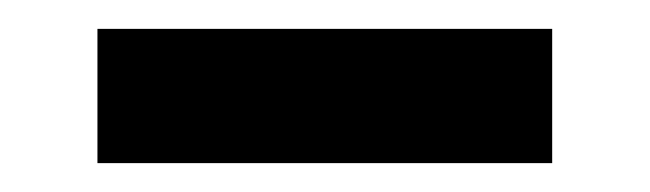

<svg xmlns="http://www.w3.org/2000/svg" viewBox="-20 -668 450 133"><path d="M362.5 -555H47.5V-648H362.5Z"/></svg>

Font: Anek Devanagari Medium
Style: Bold
Weight: 700
Version: Version 1.003